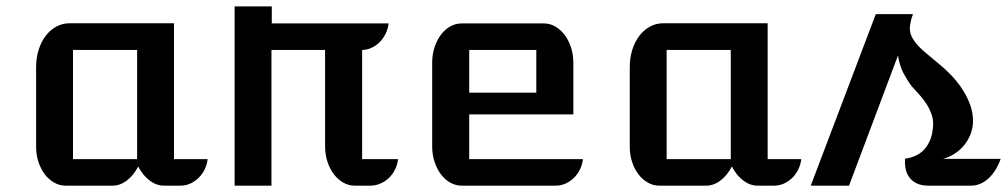

<svg xmlns="http://www.w3.org/2000/svg" viewBox="-20 -585 3173 605"><path d="M93.8 -373.5Q93.8 -402.8 101.8 -428.2Q109.9 -453.6 124 -472.2Q138.2 -490.7 157.5 -501.2Q176.8 -511.7 199.2 -511.7H528.3V-83.5H634.3Q632.3 -66.4 624.8 -51Q617.2 -35.6 605.7 -24.4Q594.2 -13.2 579.6 -6.6Q564.9 0 548.8 0H496.6Q472.7 0 451.2 -16.4Q429.7 -32.7 415.5 -60.5Q401.4 -32.7 379.9 -16.4Q358.4 0 334.5 0H186.5Q167.5 0 150.4 -9.8Q133.3 -19.5 120.8 -36.1Q108.4 -52.7 101.1 -75Q93.8 -97.2 93.8 -122.6ZM412.1 -83.5V-427.7H210V-83.5Z M719.2 -564.9H836.4V-511.2H1204.6Q1202.6 -494.1 1195.1 -478.8Q1187.5 -463.4 1176.3 -452.1Q1165 -440.9 1150.6 -434.3Q1136.2 -427.7 1121.1 -427.7V-83.5H1234.4Q1232.4 -66.4 1224.9 -51Q1217.3 -35.6 1205.6 -24.4Q1193.8 -13.2 1178.7 -6.6Q1163.6 0 1146.5 0H1097.7Q1078.6 0 1061.5 -9.8Q1044.4 -19.5 1031.7 -36.4Q1019 -53.2 1011.7 -75.7Q1004.4 -98.1 1004.4 -124V-427.7H835.4V0H719.2Z M1341.8 -387.2Q1341.8 -413.1 1349.1 -435.5Q1356.4 -458 1368.9 -474.9Q1381.3 -491.7 1398.4 -501.5Q1415.5 -511.2 1434.6 -511.2H1693.8Q1712.9 -511.2 1729.7 -501.5Q1746.6 -491.7 1759.3 -474.9Q1772 -458 1779.3 -435.5Q1786.6 -413.1 1786.6 -387.2V-224.6H1458.5V-83.5H1816.9Q1814.9 -66.4 1807.4 -51Q1799.8 -35.6 1788.3 -24.4Q1776.9 -13.2 1762.2 -6.6Q1747.6 0 1731.4 0H1434.6Q1415.5 0 1398.4 -9.8Q1381.3 -19.5 1368.9 -36.4Q1356.4 -53.2 1349.1 -75.7Q1341.8 -98.1 1341.8 -124ZM1669.9 -293V-427.7H1458.5V-293Z M1964.4 -373.5Q1964.4 -402.8 1972.4 -428.2Q1980.5 -453.6 1994.6 -472.2Q2008.8 -490.7 2028.1 -501.2Q2047.4 -511.7 2069.8 -511.7H2398.9V-83.5H2504.9Q2502.9 -66.4 2495.4 -51Q2487.8 -35.6 2476.3 -24.4Q2464.8 -13.2 2450.2 -6.6Q2435.5 0 2419.4 0H2367.2Q2343.3 0 2321.8 -16.4Q2300.3 -32.7 2286.1 -60.5Q2272 -32.7 2250.5 -16.4Q2229 0 2205.1 0H2057.1Q2038.1 0 2021 -9.8Q2003.9 -19.5 1991.5 -36.1Q1979 -52.7 1971.7 -75Q1964.4 -97.2 1964.4 -122.6ZM2282.7 -83.5V-427.7H2080.6V-83.5Z M2739.7 -540.5H2856.9Q2852.5 -529.8 2850.3 -519.3Q2848.1 -508.8 2847.2 -502Q2845.7 -483.9 2853 -469.2Q2860.4 -454.6 2872.8 -441.2Q2885.3 -427.7 2901.6 -414.6Q2918 -401.4 2935.1 -386.7Q2954.6 -371.1 2974.6 -350.8Q2994.6 -330.6 3010.7 -306.4Q3026.9 -282.2 3036.9 -255.1Q3046.9 -228 3045.9 -198.7Q3044.9 -178.2 3037.1 -159.4Q3029.3 -140.6 3016.6 -125.7Q3003.9 -110.8 2987.1 -100.1Q2970.2 -89.4 2951.7 -84.5H3133.3Q3126.5 -65.4 3116.9 -50Q3107.4 -34.7 3095.5 -23.4Q3083.5 -12.2 3069.3 -6.1Q3055.2 0 3040 0H2906.2Q2883.8 0 2868.9 -7.1Q2854 -14.2 2845.5 -25.9Q2836.9 -37.6 2833.7 -53Q2830.6 -68.4 2832 -85Q2847.7 -86.9 2862.8 -93.3Q2877.9 -99.6 2889.9 -111.6Q2901.9 -123.5 2909.9 -141.6Q2918 -159.7 2919.9 -185.1Q2921.9 -205.1 2916 -222.7Q2910.2 -240.2 2900.4 -255.9Q2890.6 -271.5 2877.9 -285.6Q2865.2 -299.8 2853 -313Q2840.3 -329.6 2827.6 -353Q2814.9 -376.5 2809.6 -410.2L2655.3 0H2534.7Z"/></svg>

Font: Atomic Age
Style: Regular
Weight: 400
Version: Version 1.007; ttfautohint (v1.4.1) -l 6 -r 46 -G 0 -x 0 -H 